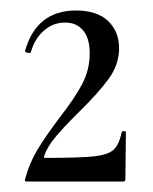

<svg xmlns="http://www.w3.org/2000/svg" viewBox="-20 -749 291 366"><path d="M93 -524Q122 -561 136.5 -588.5Q151 -616 151 -647Q151 -676 138.5 -691Q126 -706 104 -706Q81 -706 63.5 -690.5Q46 -675 39 -650Q39 -648 35 -648Q32 -648 29.5 -649.5Q27 -651 28 -653Q50 -729 125 -729Q165 -729 186 -709Q207 -689 207 -657Q207 -626 187 -598.5Q167 -571 128 -533Q100 -505 85 -487Q70 -469 64 -451Q63 -448 66 -448Q133 -448 159.5 -451Q186 -454 196.5 -463.5Q207 -473 212 -497Q212 -499 216 -499Q220 -499 220 -497L219 -407Q219 -403 215 -403H31Q26 -403 28 -408Q36 -438 51 -463Q66 -488 93 -524Z"/></svg>

Font: Cormorant Upright Medium
Style: Regular
Weight: 500
Designer: Christian Thalmann (Catharsis Fonts)
Foundry: Catharsis Fonts
Version: Version 3.302